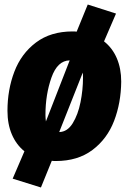

<svg xmlns="http://www.w3.org/2000/svg" viewBox="-20 -692 569 849"><path d="M516 -331Q515 -237 484.5 -157.5Q454 -78 389 -29Q324 20 227 20Q215 20 209 19L161 137L36 98L88 -23Q52 -52 32.5 -97.5Q13 -143 13 -202Q13 -295 43.5 -375Q74 -455 139 -504Q204 -553 301 -553Q313 -553 319 -552L368 -672L493 -632L440 -509Q477 -480 496.5 -434.5Q516 -389 516 -331ZM181 -184Q181 -171 183 -155L287 -422L288 -425Q234 -424 207.5 -349Q181 -274 181 -184ZM347 -348Q347 -364 346 -371L243 -111L242 -108Q278 -109 301.5 -147Q325 -185 336 -240Q347 -295 347 -348Z"/></svg>

Font: Fira Sans Condensed Black
Style: Italic
Weight: 900
Width: 3
Italic angle: -8°
Designer: Carrois Corporate & Edenspiekermann AG
Foundry: Carrois Corporate GbR & Edenspiekermann AG
Version: Version 4.203